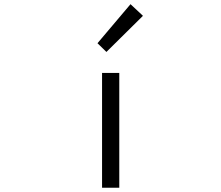

<svg xmlns="http://www.w3.org/2000/svg" viewBox="-20 -883 1040 903"><path d="M460 0V-540H541V0ZM480.5 -638.7 438.5 -679.7 593.8 -863.3 652.3 -808.6Z"/></svg>

Font: GenEi Gothic M SemiLight
Style: Regular
Weight: 350
Designer: o_tamon (Modified); [Source Han Sans]
Ryoko NISHIZUKA  (kana & ideographs); Paul D. Hunt (Latin, Greek & Cyrillic); Wenl
Version: Version 1.1a;Original Version 1.004